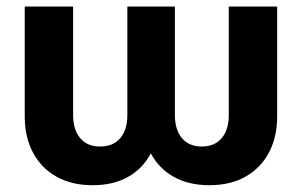

<svg xmlns="http://www.w3.org/2000/svg" viewBox="-20 -542 899 572"><path d="M255.9 9.8Q193.8 9.8 148.4 -15.6Q103 -41 78.4 -87.2Q53.7 -133.3 53.7 -194.8V-522.5H197.8V-199.2Q197.8 -155.8 218.8 -130.6Q239.7 -105.5 278.3 -105.5Q317.4 -105.5 338.4 -130.6Q359.4 -155.8 359.4 -199.2V-522.5H501V-199.2Q501 -155.8 522 -130.6Q543 -105.5 581.1 -105.5Q619.6 -105.5 640.6 -130.6Q661.6 -155.8 661.6 -199.2V-522.5H805.7V-194.8Q805.7 -133.3 781 -87.2Q756.3 -41 711.2 -15.6Q666 9.8 604 9.8Q542.5 9.8 498 -14.9Q453.6 -39.6 429.2 -85.4Q404.8 -131.3 403.8 -194.8H454.6Q453.6 -131.3 429.4 -85.4Q405.3 -39.6 361.3 -14.9Q317.4 9.8 255.9 9.8Z"/></svg>

Font: Inter 28pt
Style: Bold
Weight: 700
Designer: Rasmus Andersson
Foundry: rsms
Version: Version 4.001;git-66647c0bb